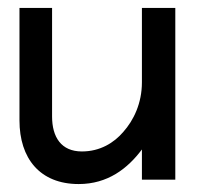

<svg xmlns="http://www.w3.org/2000/svg" viewBox="-20 -452 496 483"><path d="M29 -149C29 -54 80 11 178 11C251 11 301 -28 337 -76V0H421V-432H337V-245C337 -192 316 -149 290 -120C267 -93 232 -71 186 -71C134 -71 111 -107 111 -159V-432H29Z"/></svg>

Font: Charger Pro
Style: Bd
Weight: 700
Designer: Jasper
Foundry: Cannot Into Space Fonts
Version: Version 1.09